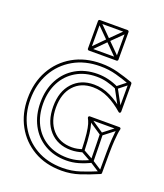

<svg xmlns="http://www.w3.org/2000/svg" viewBox="-152 -921 896 1046"><g transform="rotate(20 296.0 -398.5)"><path d="M452 -497 458 -511Q429 -525 398.5 -532.5Q368 -540 335 -540Q335 -540 335 -540Q335 -540 335 -540Q264 -540 209.5 -508.5Q155 -477 124.5 -420Q94 -363 94 -288Q94 -288 94 -288Q94 -288 94 -288Q94 -215 123.5 -158.5Q153 -102 207 -70Q261 -38 333 -38Q333 -38 333 -38Q333 -38 333 -38Q369 -38 403.5 -48Q438 -58 472 -75Q474 -76 475 -78Q476 -80 476 -82Q475 -140 474.5 -177Q474 -214 473 -238H457Q458 -214 458.5 -177Q459 -140 460 -82Q460 -80 463 -85.5Q466 -91 464 -89Q433 -73 400.5 -63.5Q368 -54 333 -54Q333 -54 333 -54Q333 -54 333 -54Q265 -54 214.5 -84Q164 -114 137 -166.5Q110 -219 110 -288Q110 -288 110 -288Q110 -288 110 -288Q110 -358 138 -411Q166 -464 217 -494Q268 -524 335 -524Q335 -524 335 -524Q335 -524 335 -524Q367 -524 395.5 -516.5Q424 -509 452 -497ZM522 -547 512 -559 450 -510Q448 -509 447.5 -506Q447 -503 448 -500L510 -386L524 -394L462 -508Q461 -510 459.5 -503Q458 -496 460 -498ZM377 -307 369 -293 461 -231Q463 -230 465.5 -230.5Q468 -231 470 -232L550 -294L540 -306L460 -244Q458 -243 464.5 -243.5Q471 -244 469 -245ZM406 -126 398 -112 464 -75Q464 -75 464 -75Q464 -75 464 -75L529 -33L537 -47L472 -89Q472 -89 472 -89Q472 -89 472 -89ZM541 -40Q541 -111 541.5 -156Q542 -201 544 -228Q546 -255 548 -271Q550 -287 553 -298Q554 -302 551.5 -305Q549 -308 545 -308H373Q369 -308 366.5 -304.5Q364 -301 366 -296Q373 -284 378.5 -266Q384 -248 388 -214Q392 -180 394 -119L399 -127Q384 -122 369 -119Q354 -116 338 -116Q266 -116 224.5 -163.5Q183 -211 183 -291Q183 -371 224.5 -417Q266 -463 336 -463Q383 -463 426.5 -442Q470 -421 512 -384Q516 -380 520.5 -382.5Q525 -385 525 -390V-552Q525 -554 523.5 -556.5Q522 -559 520 -560Q475 -576 430 -588Q385 -600 334 -600Q241 -600 170.5 -559.5Q100 -519 60.5 -448Q21 -377 21 -284Q21 -197 59 -127.5Q97 -58 166 -17.5Q235 23 328 23Q383 23 432.5 6.5Q482 -10 536 -33Q541 -35 541 -40ZM525 -40 530 -47Q478 -25 429.5 -9Q381 7 328 7Q240 7 174.5 -31Q109 -69 73 -135Q37 -201 37 -284Q37 -372 74.5 -439.5Q112 -507 179 -545.5Q246 -584 334 -584Q384 -584 427.5 -572Q471 -560 514 -544L509 -552V-390L522 -396Q479 -434 432.5 -456.5Q386 -479 336 -479Q260 -479 213.5 -428.5Q167 -378 167 -291Q167 -203 213.5 -151.5Q260 -100 338 -100Q355 -100 372 -103Q389 -106 405 -111Q410 -114 410 -119Q408 -183 403.5 -218Q399 -253 393 -272Q387 -291 380 -304L373 -292H545L537 -302Q534 -291 532 -275Q530 -259 528 -231Q526 -203 525.5 -157Q525 -111 525 -40ZM251 -818 239 -806 319 -726Q319 -726 319 -726Q319 -726 319 -726L400 -645L412 -657L331 -738Q331 -738 331 -738Q331 -738 331 -738ZM412 -806 400 -818 319 -738Q319 -738 319 -738Q319 -738 319 -738L239 -657L251 -645L331 -726Q331 -726 331 -726Q331 -726 331 -726ZM414 -651V-812Q414 -815 411.5 -817.5Q409 -820 406 -820H245Q242 -820 239.5 -817.5Q237 -815 237 -812V-651Q237 -648 239.5 -645.5Q242 -643 245 -643H406Q409 -643 411.5 -645.5Q414 -648 414 -651ZM398 -651 406 -659H245L253 -651V-812L245 -804H406L398 -812Z"/></g></svg>

Font: Tilt Prism
Style: Regular
Weight: 400
Version: Version 1.000